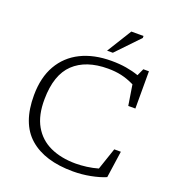

<svg xmlns="http://www.w3.org/2000/svg" viewBox="-164 -1056 1080 1192"><g transform="rotate(20 376.5 -460.0)"><path d="M453 -41.5Q486 -41.5 524.8 -46.5Q563.5 -51.5 599.5 -62L648.5 -206.5H692L666.5 -29.5Q625.5 -12 568.8 -1Q512 10 453.5 10Q266.5 10 165.2 -78.5Q64 -167 65 -353Q65.5 -470 112.2 -551.2Q159 -632.5 244.2 -674.8Q329.5 -717 445.5 -717Q498.5 -717 543.2 -709.5Q588 -702 626.5 -688.5L648 -735.5H685V-489.5H638L616.5 -624.5Q571 -646.5 530.5 -655.5Q490 -664.5 441.5 -664.5Q296.5 -664.5 216.5 -588.8Q136.5 -513 135 -352Q133.5 -245.5 172.8 -176.8Q212 -108 284 -74.8Q356 -41.5 453 -41.5ZM397 -767 498 -930H578.5V-917L435 -767Z"/></g></svg>

Font: Newsreader 6pt Light
Style: Regular
Weight: 300
Designer: Hugues Gentile
Foundry: Production Type
Version: Version 1.003; ttfautohint (v1.8.3)